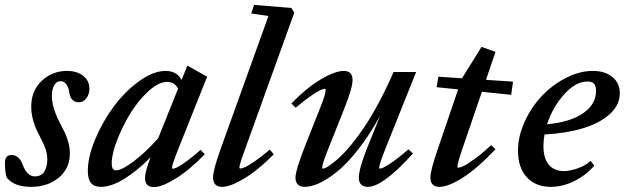

<svg xmlns="http://www.w3.org/2000/svg" viewBox="-40 -745 2528 777"><path d="M85.4 11.2Q16.6 11.2 -13.2 -26.9Q-20 -48.3 -20 -85.4Q-20 -117.7 6.3 -117.7Q37.6 -117.7 52.2 -77.6Q69.3 -31.2 101.1 -31.2Q127 -31.2 139.2 -50.5Q151.4 -69.8 151.4 -99.1Q151.4 -122.1 143.8 -143.6Q136.2 -165 119.1 -197.3Q86.4 -256.8 86.4 -313.5Q86.4 -377.9 128.9 -418Q171.4 -458 231.4 -458Q271.5 -458 296.6 -438.2Q321.8 -418.5 321.8 -385.7Q321.8 -364.3 309.8 -347.7Q297.9 -331.1 279.8 -331.1Q245.6 -331.1 240.2 -372.1Q237.8 -390.6 228.5 -403.6Q219.2 -416.5 206.1 -416.5Q188.5 -416.5 179.2 -399.7Q169.9 -382.8 169.9 -356.4Q169.9 -311 202.1 -248Q216.3 -221.2 223.4 -206.1Q230.5 -190.9 236.6 -168.5Q242.7 -146 242.7 -124Q242.7 -63.5 198 -26.1Q153.3 11.2 85.4 11.2Z M368.7 11.2Q341.3 11.2 328.4 -4.2Q315.4 -19.5 315.4 -53.7Q315.4 -110.8 345.7 -182.6Q376 -254.4 421.1 -314.9Q466.3 -375.5 523.4 -416.7Q580.6 -458 629.9 -458Q675.8 -458 694.8 -421.4L718.3 -479.5L798.3 -434.6L681.2 -141.1Q656.2 -79.1 656.2 -66.4Q656.2 -62 659.2 -62Q665 -62 677.5 -68.1Q689.9 -74.2 715.3 -92.5Q740.7 -110.8 772 -138.7L788.6 -120.6Q727.1 -57.1 671.1 -22.5Q615.2 12.2 582.5 12.2Q546.9 12.2 546.9 -24.9Q546.9 -50.3 569.3 -108.4Q516.6 -54.7 463.6 -21.7Q410.6 11.2 368.7 11.2ZM412.1 -85Q412.1 -69.3 416.3 -62.5Q420.4 -55.7 429.7 -55.7Q453.1 -55.7 502 -92.8Q550.8 -129.9 600.1 -185.5L680.7 -386.2Q666 -413.6 636.2 -413.6Q602.1 -413.6 560.8 -376Q519.5 -338.4 487.5 -286.1Q455.6 -233.9 433.8 -177.5Q412.1 -121.1 412.1 -85Z M858.9 11.2Q822.3 11.2 822.3 -27.3Q822.3 -57.1 853 -142.6L1046.4 -680.2L976.6 -690.4L988.3 -725.1L1139.2 -712.9L1150.9 -693.8L952.1 -142.1Q928.7 -78.6 928.7 -66.9Q928.7 -63 933.6 -63Q939.5 -63 952.4 -68.8Q965.3 -74.7 992.4 -93.3Q1019.5 -111.8 1051.8 -139.6L1067.9 -120.6Q1005.9 -57.6 949.2 -23.2Q892.6 11.2 858.9 11.2Z M1192.4 11.2Q1174.8 11.2 1165.3 1.7Q1155.8 -7.8 1155.8 -25.4Q1155.8 -57.1 1197.8 -162.6L1254.4 -305.2Q1277.8 -362.3 1277.8 -380.4Q1277.8 -385.7 1274.4 -385.7Q1268.1 -385.7 1254.6 -379.4Q1241.2 -373 1214.8 -354.7Q1188.5 -336.4 1156.7 -309.1L1139.2 -326.2Q1200.2 -389.2 1258.1 -423.6Q1315.9 -458 1351.1 -458Q1386.7 -458 1386.7 -420.9Q1386.7 -388.7 1353 -304.7L1291.5 -150.4Q1263.7 -82 1263.7 -66.4Q1263.7 -62.5 1267.6 -62.5Q1270.5 -62.5 1279.3 -66.7Q1288.1 -70.8 1304 -82.8Q1319.8 -94.7 1339.1 -112.8Q1358.4 -130.9 1383.8 -162.1Q1409.2 -193.4 1435.3 -232.2Q1461.4 -271 1492.4 -328.6Q1523.4 -386.2 1552.7 -453.6H1644L1520.5 -145Q1494.6 -80.6 1494.6 -67.4Q1494.6 -62.5 1498 -62.5Q1507.3 -62.5 1537.1 -81.8Q1566.9 -101.1 1612.8 -140.6L1631.3 -124Q1509.8 11.2 1448.2 11.2Q1431.2 11.2 1421.6 1.7Q1412.1 -7.8 1412.1 -25.4Q1412.1 -60.5 1443.8 -141.1L1498 -275.9Q1455.1 -198.2 1409.4 -140.1Q1363.8 -82 1324.2 -50.3Q1284.7 -18.6 1252 -3.7Q1219.2 11.2 1192.4 11.2Z M1738.3 11.2Q1701.7 11.2 1701.7 -27.3Q1701.7 -54.2 1731.9 -142.6L1814 -383.3L1727.1 -392.1L1733.9 -434.6L1829.6 -428.2L1908.7 -555.2L1965.3 -535.2L1926.8 -421.9L2036.1 -414.6L2028.8 -361.3L1910.2 -373.5L1832.5 -146.5Q1811 -83.5 1811 -69.8Q1811 -66.4 1814.5 -66.4Q1821.3 -66.4 1835.7 -73Q1850.1 -79.6 1880.9 -101.8Q1911.6 -124 1947.8 -157.7L1965.3 -141.1Q1891.1 -63 1832.8 -25.9Q1774.4 11.2 1738.3 11.2Z M2189 11.2Q2127.9 11.2 2092 -27.6Q2056.2 -66.4 2056.2 -135.3Q2056.2 -192.9 2083 -252Q2109.9 -311 2152.1 -356Q2194.3 -400.9 2249.8 -429.4Q2305.2 -458 2359.4 -458Q2408.7 -458 2438.5 -433.3Q2468.3 -408.7 2468.3 -367.7Q2468.3 -320.3 2428.2 -283.7Q2388.2 -247.1 2320.1 -226.3Q2252 -205.6 2163.6 -200.7Q2159.2 -177.2 2159.2 -155.3Q2159.2 -103.5 2181.2 -78.1Q2203.1 -52.7 2241.7 -52.7Q2266.1 -52.7 2297.4 -63.5Q2328.6 -74.2 2350.1 -93.8L2364.7 -74.7Q2331.1 -35.2 2283.7 -12Q2236.3 11.2 2189 11.2ZM2337.4 -415Q2291 -415.5 2244.1 -364.3Q2197.3 -313 2173.8 -242.2Q2266.6 -250.5 2319.3 -286.4Q2372.1 -322.3 2372.1 -377.9Q2372.1 -397.9 2363.5 -406.7Q2355 -415.5 2337.4 -415Z"/></svg>

Font: Elstob 8pt SemiBold
Style: Italic
Weight: 600
Italic angle: -20°
Designer: Peter S. Baker
Version: Version 1.015